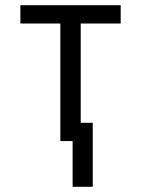

<svg xmlns="http://www.w3.org/2000/svg" viewBox="-20 -540 540 735"><path d="M258 175V0H211V-450H58V-520H442V-450H289V-70H335V175Z"/></svg>

Font: Iosevka Curly
Style: Regular
Weight: 400
Monospace: yes
Designer: Belleve Invis
Foundry: Belleve Invis
Version: Version 22.1.2; ttfautohint (v1.8.4)